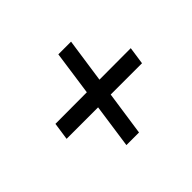

<svg xmlns="http://www.w3.org/2000/svg" viewBox="-104 -741 748 748"><g transform="rotate(-45 270.0 -367.0)"><path d="M244.5 -330H71L81.5 -402L255 -402.5L281 -585.5H351L324.5 -402.5L497.5 -403L487 -330.5H314.5L288 -148H218.5Z"/></g></svg>

Font: 1883 Sans
Style: Italic
Weight: 400
Italic angle: -8°
Designer: 1883 Sans project is a fork of Public Sans.
Version: Version 1.009